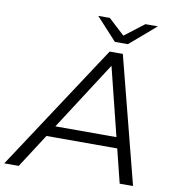

<svg xmlns="http://www.w3.org/2000/svg" viewBox="-144 -964 955 1047"><g transform="rotate(10 333.5 -440.5)"><path d="M-50 0 410 -700H483L663 0H589L425 -659H455L30 0ZM113 -187 147 -247H554L565 -187ZM429 -757 315 -881H379L494 -775H438L576 -881H645L501 -757Z"/></g></svg>

Font: MOST Montserrat
Style: Italic
Weight: 400
Italic angle: -11.3°
Designer: Julieta Ulanovsky
Foundry: Julieta Ulanovsky
Version: Version 8.000;March 11, 2024;FontCreator 15.0.0.2926 64-bit